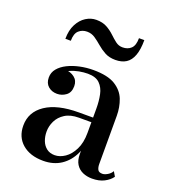

<svg xmlns="http://www.w3.org/2000/svg" viewBox="-129 -789 798 895"><g transform="rotate(20 269.5 -341.0)"><path d="M429 10Q403.5 10 382.5 0.8Q361.5 -8.5 349.2 -28Q337 -47.5 337 -78.5V-304.5Q337 -340.5 330.5 -372Q324 -403.5 304.2 -423.2Q284.5 -443 244.5 -443Q224.5 -443 201.5 -438.8Q178.5 -434.5 158.2 -425.2Q138 -416 125 -401Q112 -386 112 -364.5H80Q80 -391.5 98.8 -407.8Q117.5 -424 140.5 -424Q165.5 -424 185 -409Q204.5 -394 204.5 -366.5Q204.5 -335 184.5 -320.2Q164.5 -305.5 140.5 -305.5Q114.5 -305.5 96.8 -320.8Q79 -336 79 -364.5Q79 -389.5 94.8 -408.5Q110.5 -427.5 137 -440.8Q163.5 -454 196.2 -461Q229 -468 263 -468Q334 -468 371.8 -444.8Q409.5 -421.5 423.8 -384.2Q438 -347 438 -304.5V-65.5Q438 -49.5 443.5 -38.5Q449 -27.5 466.5 -27.5Q477.5 -27.5 491.8 -35.8Q506 -44 513.5 -57.5L527 -34.5Q513.5 -15.5 488.8 -2.8Q464 10 429 10ZM186.5 10Q121.5 10 82.8 -23.2Q44 -56.5 44 -113.5Q44 -180.5 102.2 -219.8Q160.5 -259 267 -259H383.5V-236H275.5Q233.5 -236 207 -219.2Q180.5 -202.5 168 -176.8Q155.5 -151 155.5 -124Q155.5 -99.5 163.5 -78.8Q171.5 -58 187.8 -45.5Q204 -33 228 -33Q253.5 -33 278.5 -50Q303.5 -67 320.2 -100.5Q337 -134 337 -183.5H352.5Q352.5 -126.5 332 -82.8Q311.5 -39 274.5 -14.5Q237.5 10 186.5 10ZM342 -547Q311.5 -547 289.5 -559Q267.5 -571 249.8 -586.5Q232 -602 214.2 -614Q196.5 -626 174.5 -626Q150.5 -626 133.8 -611Q117 -596 117 -560H90Q90 -602.5 105.5 -632.2Q121 -662 145.2 -677.2Q169.5 -692.5 196 -692.5Q227.5 -692.5 249 -680.5Q270.5 -668.5 286.8 -653Q303 -637.5 318.5 -625.5Q334 -613.5 353.5 -613.5Q379.5 -613.5 395.5 -628.8Q411.5 -644 411.5 -680H438Q438 -633 427 -603.5Q416 -574 394.8 -560.5Q373.5 -547 342 -547Z"/></g></svg>

Font: Bodoni Moda SC 9pt Medium
Style: Regular
Weight: 500
Designer: Owen Earl
Foundry: indestructible type
Version: Version 2.005